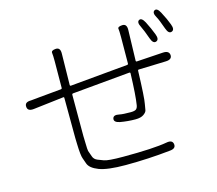

<svg xmlns="http://www.w3.org/2000/svg" viewBox="-112 -922 1223 1084"><g transform="rotate(-15 500.0 -380.0)"><path d="M494 22Q388 22 339 3Q290 -16 280 -45Q274 -62 268 -79Q261 -97 259 -164Q258 -182 258 -200L257 -435Q257 -440 252 -439L74 -418Q37 -414 36 -442Q34 -469 71 -469Q77 -469 122 -474L251 -486Q257 -487 257 -493L258 -648Q258 -682 256 -697Q254 -712 281 -714Q309 -716 308 -679L305 -496Q305 -491 310 -491L648 -522Q654 -523 654 -529L655 -683Q655 -721 653 -732.5Q651 -744 678 -746Q706 -748 705 -711L700 -532Q700 -527 705 -527L861 -537Q897 -539 899 -512Q900 -486 864 -485L704 -480Q699 -480 699 -475Q694 -316 687 -283Q684 -266 681 -248Q679 -237 662.5 -225Q646 -213 614 -213Q570 -213 525 -221Q490 -228 494 -249Q498 -271 534 -263Q553 -259 598 -259Q620 -259 629 -265Q638 -271 641 -288Q650 -343 654 -472Q654 -477 649 -477L311 -446Q305 -445 305 -439V-199Q305 -181 306 -163Q307 -115 309 -110Q315 -93 321 -76Q327 -57 347 -49Q364 -43 381 -36Q404 -27 493 -27Q670 -27 748 -41Q784 -48 788 -22Q792 5 756 8Q625 22 494 22ZM840 -607Q821 -600 809 -634Q791 -685 779 -709Q762 -741 779 -750Q795 -758 812 -726Q833 -685 847 -648Q860 -614 840 -607ZM939 -638Q920 -631 908 -665Q888 -722 878 -739Q860 -770 877 -780Q893 -789 910 -757Q934 -712 946 -679Q959 -645 939 -638Z"/></g></svg>

Font: Resource Han Rounded CN Light
Style: Regular
Weight: 300
Designer: Cyano Hao (round all glyphs); Ryoko NISHIZUKA 西塚涼子 (kana, bopomofo & ideographs); Paul D. Hunt (Latin, Greek & Cyrillic)
Foundry: Cyano Hao
Version: 0.990